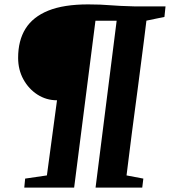

<svg xmlns="http://www.w3.org/2000/svg" viewBox="-20 -854 774 874"><path d="M90.5 0 94.5 -41 193.5 -55.5 239.5 -397.5Q191 -397.5 150.8 -423.2Q110.5 -449 86.5 -492.8Q62.5 -536.5 62.5 -590.5Q62.5 -669.5 96.2 -723.5Q130 -777.5 200.2 -805.8Q270.5 -834 381 -834Q412 -834 435.5 -833Q459 -832 480.8 -830.2Q502.5 -828.5 528.2 -827.2Q554 -826 590 -825H733.5L728.5 -777L646.5 -760Q641.5 -717 635.2 -668.8Q629 -620.5 622.2 -568.2Q615.5 -516 608.5 -462Q601.5 -408 594.2 -354Q587 -300 580.2 -248Q573.5 -196 567.5 -147.2Q561.5 -98.5 556 -55.5L632.5 -41L627.5 0H415L511 -759.5H414.5L317.5 0Z"/></svg>

Font: Merriweather 24pt Black
Style: Italic
Weight: 900
Italic angle: -7.8°
Designer: Eben Sorkin
Foundry: Eben Sorkin
Version: Version 2.101